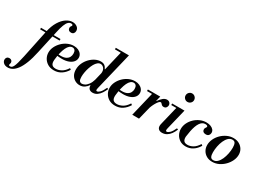

<svg xmlns="http://www.w3.org/2000/svg" viewBox="-233 -1676 3909 2909"><g transform="rotate(30 1721.5 -221.0)"><path d="M-87 324Q-135 324 -162 299.5Q-189 275 -189 243Q-189 219 -174 203Q-159 187 -133 187Q-108 187 -94 201.5Q-80 216 -80 235Q-80 247 -84 255.5Q-88 264 -88 274Q-88 283 -82.5 287Q-77 291 -64 291Q-50 291 -37.5 283Q-25 275 -12.5 251Q0 227 13.5 179.5Q27 132 44 53L146 -437Q170 -548 215 -621Q260 -694 315 -730Q370 -766 423 -766Q470 -766 503.5 -741Q537 -716 537 -674Q537 -649 522.5 -631Q508 -613 479 -613Q453 -613 437.5 -627.5Q422 -642 422 -664Q422 -686 432.5 -696.5Q443 -707 443 -718Q443 -726 435.5 -731Q428 -736 413 -736Q387 -736 364.5 -715Q342 -694 322 -643Q302 -592 283 -501L197 -110Q171 12 138.5 95.5Q106 179 69 229Q32 279 -7.5 301.5Q-47 324 -87 324ZM50 -423V-450H391V-423Z M538 12Q474 12 428.5 -16Q383 -44 358.5 -88.5Q334 -133 334 -184Q334 -236 358 -285.5Q382 -335 422.5 -375Q463 -415 514.5 -438.5Q566 -462 621 -462Q665 -462 699 -446.5Q733 -431 753 -403.5Q773 -376 773 -341Q773 -301 747 -269Q721 -237 673 -218.5Q625 -200 559 -200Q535 -200 508 -202Q481 -204 460 -207Q439 -210 432 -211L437 -241Q454 -234 473.5 -232.5Q493 -231 523 -231Q576 -231 609 -248Q642 -265 657 -293Q672 -321 672 -355Q672 -392 656.5 -412Q641 -432 613 -432Q586 -432 562.5 -412Q539 -392 520.5 -353Q502 -314 488 -257.5Q474 -201 467 -127Q463 -73 483.5 -48Q504 -23 551 -23Q596 -23 645 -48.5Q694 -74 737 -141L759 -124Q723 -63 667.5 -25.5Q612 12 538 12Z M1216 12Q1180 12 1157.5 -8Q1135 -28 1135 -72Q1135 -86 1137.5 -103.5Q1140 -121 1148 -153L1292 -754H1413L1253 -92Q1250 -79 1249 -71Q1248 -63 1248 -59Q1248 -40 1265 -40Q1285 -40 1313 -67Q1341 -94 1373 -164L1396 -155Q1378 -112 1353 -74Q1328 -36 1294 -12Q1260 12 1216 12ZM988 12Q945 12 907 -9.5Q869 -31 846 -71Q823 -111 823 -169Q823 -227 847 -280Q871 -333 910.5 -374Q950 -415 997.5 -438.5Q1045 -462 1093 -462Q1135 -462 1160 -443Q1185 -424 1200 -389H1207L1184 -298Q1186 -309 1186.5 -317.5Q1187 -326 1187 -334Q1187 -374 1163 -401Q1139 -428 1107 -428Q1080 -428 1056 -407.5Q1032 -387 1013 -353.5Q994 -320 980 -278.5Q966 -237 958.5 -194Q951 -151 951 -114Q951 -65 965.5 -45Q980 -25 1008 -25Q1029 -25 1056.5 -38.5Q1084 -52 1111.5 -88Q1139 -124 1158 -189L1136 -70H1129Q1110 -39 1074 -13.5Q1038 12 988 12ZM1183 -727V-754H1378V-727Z M1608 12Q1544 12 1498.5 -16Q1453 -44 1428.5 -88.5Q1404 -133 1404 -184Q1404 -236 1428 -285.5Q1452 -335 1492.5 -375Q1533 -415 1584.5 -438.5Q1636 -462 1691 -462Q1735 -462 1769 -446.5Q1803 -431 1823 -403.5Q1843 -376 1843 -341Q1843 -301 1817 -269Q1791 -237 1743 -218.5Q1695 -200 1629 -200Q1605 -200 1578 -202Q1551 -204 1530 -207Q1509 -210 1502 -211L1507 -241Q1524 -234 1543.5 -232.5Q1563 -231 1593 -231Q1646 -231 1679 -248Q1712 -265 1727 -293Q1742 -321 1742 -355Q1742 -392 1726.5 -412Q1711 -432 1683 -432Q1656 -432 1632.5 -412Q1609 -392 1590.5 -353Q1572 -314 1558 -257.5Q1544 -201 1537 -127Q1533 -73 1553.5 -48Q1574 -23 1621 -23Q1666 -23 1715 -48.5Q1764 -74 1807 -141L1829 -124Q1793 -63 1737.5 -25.5Q1682 12 1608 12Z M1906 0 2014 -450H2136L2024 0ZM1920 -423V-450H2124V-423ZM2069 -185 2112 -363H2119Q2151 -409 2183.5 -435.5Q2216 -462 2251 -462Q2273 -462 2287 -452.5Q2301 -443 2308 -429Q2315 -415 2315 -400Q2315 -379 2300.5 -359.5Q2286 -340 2257 -340Q2235 -340 2223 -350.5Q2211 -361 2203.5 -371Q2196 -381 2185 -381Q2172 -381 2155.5 -363Q2139 -345 2122 -316Q2105 -287 2090.5 -252.5Q2076 -218 2069 -185Z M2532 -586Q2502 -586 2480.5 -607.5Q2459 -629 2459 -659Q2459 -690 2480.5 -712Q2502 -734 2532 -734Q2563 -734 2585 -712Q2607 -690 2607 -659Q2607 -629 2585 -607.5Q2563 -586 2532 -586ZM2431 12Q2393 12 2371 -7.5Q2349 -27 2349 -63Q2349 -73 2351 -85Q2353 -97 2359 -120L2439 -450H2560L2473 -92Q2470 -79 2469 -71Q2468 -63 2468 -59Q2468 -38 2486 -38Q2506 -38 2535 -65Q2564 -92 2596 -161L2619 -152Q2600 -104 2573 -67Q2546 -30 2510.5 -9Q2475 12 2431 12ZM2344 -423V-450H2525V-423Z M2845 12Q2783 12 2739.5 -16.5Q2696 -45 2673 -89.5Q2650 -134 2650 -184Q2650 -237 2673.5 -286.5Q2697 -336 2737.5 -375.5Q2778 -415 2830.5 -438.5Q2883 -462 2940 -462Q2983 -462 3015.5 -449Q3048 -436 3066 -414Q3084 -392 3084 -363Q3084 -337 3067.5 -318Q3051 -299 3018 -299Q2989 -299 2972.5 -313.5Q2956 -328 2956 -351Q2956 -366 2961.5 -376Q2967 -386 2973 -394Q2979 -402 2979 -410Q2979 -422 2965.5 -427Q2952 -432 2936 -432Q2909 -432 2887 -418Q2865 -404 2847 -377Q2829 -350 2815.5 -312Q2802 -274 2792 -225.5Q2782 -177 2775 -120Q2772 -72 2791 -47.5Q2810 -23 2856 -23Q2902 -23 2949 -49Q2996 -75 3038 -141L3060 -124Q3023 -60 2968 -24Q2913 12 2845 12Z M3309 13Q3252 13 3209 -11.5Q3166 -36 3142 -78Q3118 -120 3118 -172Q3118 -225 3142 -277Q3166 -329 3208 -370.5Q3250 -412 3303 -437Q3356 -462 3415 -462Q3472 -462 3515 -438Q3558 -414 3582.5 -373Q3607 -332 3607 -280Q3607 -227 3582.5 -175Q3558 -123 3516 -80.5Q3474 -38 3421 -12.5Q3368 13 3309 13ZM3311 -17Q3351 -17 3381.5 -46Q3412 -75 3432.5 -121.5Q3453 -168 3464 -222.5Q3475 -277 3475 -327Q3475 -376 3462 -404Q3449 -432 3411 -432Q3372 -432 3342 -403Q3312 -374 3291 -327Q3270 -280 3259.5 -225Q3249 -170 3249 -120Q3249 -70 3262.5 -43.5Q3276 -17 3311 -17Z"/></g></svg>

Font: Libre Bodoni Medium
Style: Italic
Weight: 500
Italic angle: -13°
Designer: Pablo Impallari, Rodrigo Fuenzalida
Foundry: Impallari Type
Version: Version 2.005;gftools[0.9.23]